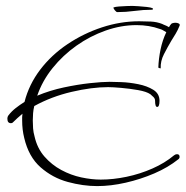

<svg xmlns="http://www.w3.org/2000/svg" viewBox="-20 -592 631 650"><path d="M309 38Q261 38 209.5 24Q158 10 117.5 -25.5Q77 -61 62 -125Q55 -153 55 -184Q55 -190 55 -195.5Q55 -201 56 -207Q38 -192 23 -177Q21 -175 17 -175Q5 -175 5 -190Q5 -197 9 -202Q19 -215 33 -226Q47 -237 63 -247Q78 -306 116 -356Q154 -406 208.5 -442.5Q263 -479 325.5 -499.5Q388 -520 451 -520Q471 -520 491 -519Q511 -518 529 -511L531 -510Q531 -510 531 -510Q531 -510 530 -511Q530 -511 530 -511L531 -510L533 -509H534H535Q535 -509 534 -509Q534 -509 534 -509Q534 -509 533 -509Q546 -504 552 -500L557 -508V-507Q559 -512 564 -513.5Q569 -515 574 -515Q580 -515 585 -512.5Q590 -510 588 -505Q582 -490 574.5 -477.5Q567 -465 560 -454Q547 -432 535 -408.5Q523 -385 524 -361Q524 -360 521 -361Q518 -362 516 -363Q517 -393 523.5 -424.5Q530 -456 543 -483Q539 -485 533.5 -488.5Q528 -492 524 -493Q523 -493 522.5 -493.5Q522 -494 521 -494Q485 -507 442 -507Q390 -507 337.5 -488.5Q285 -470 239 -437.5Q193 -405 158 -361.5Q123 -318 106 -268Q149 -286 196 -296Q243 -306 284.5 -310.5Q326 -315 351 -315Q363 -315 390.5 -314Q418 -313 448 -307Q478 -301 499 -288Q520 -275 520 -251Q520 -230 512 -230Q505 -230 505 -251Q505 -258 499.5 -263.5Q494 -269 489 -273Q476 -282 447.5 -287Q419 -292 390 -294.5Q361 -297 346 -297Q291 -297 222.5 -281Q154 -265 96 -233Q93 -221 92 -208.5Q91 -196 91 -184Q91 -171 92 -157.5Q93 -144 97 -130Q106 -90 130.5 -62Q155 -34 187.5 -16.5Q220 1 255 8.5Q290 16 321 16Q363 16 408.5 6.5Q454 -3 496 -21.5Q538 -40 569 -66Q574 -70 579 -70Q588 -70 588 -61Q588 -56 584 -53Q549 -25 502.5 -5Q456 15 405.5 26.5Q355 38 309 38ZM531 -510Q532 -510 532 -510ZM532 -510Q532 -510 533 -509ZM533 -509Q533 -509 533 -509ZM377 -551Q374 -551 369 -557Q364 -563 364 -566Q364 -567 365 -567Q370 -569 382.5 -570Q395 -571 408.5 -571.5Q422 -572 428 -572Q434 -572 448 -571Q462 -570 476.5 -568.5Q491 -567 496 -564Q498 -564 498 -562Q498 -559 494 -559Q465 -559 435.5 -555Q406 -551 377 -551Z"/></svg>

Font: Fuggles
Style: Regular
Weight: 400
Designer: Rob Leuschke
Foundry: Robert E. Leuschke
Version: Version 1.100; ttfautohint (v1.8.3)